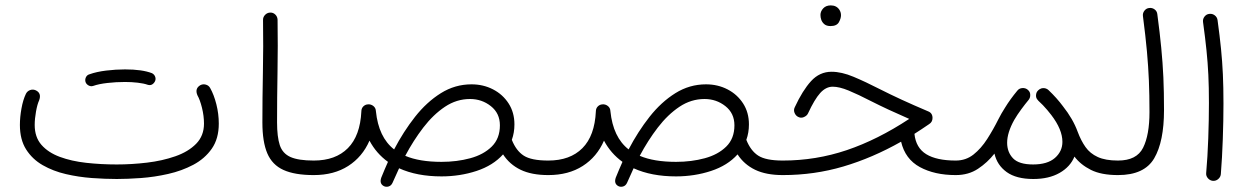

<svg xmlns="http://www.w3.org/2000/svg" viewBox="-20 -648 4673 716"><path d="M54.2 -182.1Q54.2 -211.4 60.1 -243.7Q65.9 -275.9 76.7 -298.3Q82 -308.6 92.8 -312.3Q103.5 -315.9 113.8 -311Q135.7 -300.3 126 -273.9Q119.1 -259.3 114.3 -232.2Q109.4 -205.1 109.4 -182.1Q109.4 -136.7 134.5 -107.9Q159.7 -79.1 203.1 -63Q246.6 -46.9 301.5 -40.8Q356.4 -34.7 415.5 -34.7Q471.2 -34.7 528.3 -41.5Q585.4 -48.3 633.8 -65.2Q682.1 -82 711.4 -111.8Q740.7 -141.6 740.7 -187Q740.7 -215.8 733.2 -246.1Q725.6 -276.4 716.3 -292.5Q705.6 -317.4 726.6 -330.1Q736.3 -335.4 747.3 -332.5Q758.3 -329.6 763.7 -319.8Q777.8 -294.9 786.9 -259Q795.9 -223.1 795.9 -187Q795.9 -130.9 769.8 -93.5Q743.7 -56.2 700.7 -33.4Q657.7 -10.7 606.9 0.7Q556.2 12.2 505.9 15.9Q455.6 19.5 415.5 19.5Q372.1 19.5 322.5 15.9Q272.9 12.2 225.6 1.2Q178.2 -9.8 139.4 -32Q100.6 -54.2 77.4 -90.8Q54.2 -127.4 54.2 -182.1ZM298.8 -342.8Q296.4 -351.6 300.5 -360.1Q304.7 -368.7 314 -371.1Q339.8 -380.4 375.7 -384.8Q411.6 -389.2 446.3 -389.2Q510.3 -389.2 546.9 -375Q556.2 -370.1 559.1 -360.6Q562 -351.1 556.6 -342.3Q546.4 -326.7 530.3 -332Q516.6 -336.9 493.7 -339.6Q470.7 -342.3 446.3 -342.3Q412.6 -342.3 380.6 -338.6Q348.6 -335 327.6 -327.6Q318.4 -324.7 309.8 -329.6Q301.3 -334.5 298.8 -342.8Z M958.5 -191.4Q958.5 -280.3 960.4 -377.9Q962.4 -475.6 960.9 -572.8Q960.4 -584 968.3 -592.3Q976.1 -600.6 987.3 -601.1Q998.5 -601.6 1006.6 -593.8Q1014.6 -585.9 1015.1 -574.7Q1016.6 -477.5 1014.9 -379.9Q1013.2 -282.2 1013.2 -191.9Q1013.2 -137.7 1023.4 -106.7Q1033.7 -75.7 1063.2 -62.5Q1092.8 -49.3 1149.9 -49.3H1150.4Q1161.6 -49.3 1169.4 -41.3Q1177.2 -33.2 1177.2 -22Q1177.2 -10.7 1169.4 -2.9Q1161.6 4.9 1150.4 4.9H1149.9Q1079.1 4.9 1037.1 -14.2Q995.1 -33.2 976.8 -76.2Q958.5 -119.1 958.5 -191.4Z M1123.5 -22Q1123.5 -33.2 1131.3 -41.3Q1139.2 -49.3 1150.4 -49.3Q1231.4 -49.3 1277.3 -95.5Q1323.2 -141.6 1327.6 -232.9Q1327.6 -232.9 1327.6 -233.9Q1328.1 -244.6 1335.2 -251.5Q1342.3 -258.3 1352.1 -258.8Q1363.3 -259.8 1372.3 -252.7Q1381.3 -245.6 1381.8 -233.4Q1391.6 -136.2 1449.7 -90.8Q1484.4 -157.2 1527.8 -212.4Q1571.3 -267.6 1624 -300.5Q1676.8 -333.5 1738.3 -333.5Q1782.2 -333.5 1818.6 -314.7Q1855 -295.9 1876.7 -262.2Q1898.4 -228.5 1898.4 -184.1Q1898.4 -153.3 1888.7 -126.5Q1904.8 -85.9 1933.1 -67.6Q1961.4 -49.3 2024.4 -49.3H2024.9Q2036.1 -49.3 2043.9 -41.3Q2051.8 -33.2 2051.8 -22Q2051.8 -10.7 2043.9 -2.9Q2036.1 4.9 2024.9 4.9H2024.4Q1962.4 4.9 1921.4 -14.9Q1880.4 -34.7 1856 -72.3Q1818.8 -30.8 1757.1 -10.5Q1695.3 9.8 1626.5 9.8Q1534.7 9.8 1468.3 -20.5Q1456.1 5.4 1443.8 33.7Q1439 44.4 1429.2 47.4Q1419.4 50.3 1411.1 45.9Q1394 36.6 1401.9 14.2Q1414.1 -16.1 1426.8 -44.4Q1383.3 -75.7 1357.9 -123.5Q1331.5 -63 1278.6 -29.1Q1225.6 4.9 1150.4 4.9Q1139.2 4.9 1131.3 -2.9Q1123.5 -10.7 1123.5 -22ZM1732.9 -278.8Q1682.6 -278.8 1639.2 -249.8Q1595.7 -220.7 1558.6 -172.4Q1521.5 -124 1491.2 -66.9Q1543.9 -44.4 1626.5 -44.4Q1684.1 -44.4 1733.6 -57.9Q1783.2 -71.3 1813.7 -101.3Q1844.2 -131.3 1844.2 -180.7Q1844.2 -225.6 1810.5 -252.2Q1776.9 -278.8 1732.9 -278.8Z M1998 -22Q1998 -33.2 2005.9 -41.3Q2013.7 -49.3 2024.9 -49.3Q2106 -49.3 2151.9 -95.5Q2197.8 -141.6 2202.1 -232.9Q2202.1 -232.9 2202.1 -233.9Q2202.6 -244.6 2209.7 -251.5Q2216.8 -258.3 2226.6 -258.8Q2237.8 -259.8 2246.8 -252.7Q2255.9 -245.6 2256.3 -233.4Q2266.1 -136.2 2324.2 -90.8Q2358.9 -157.2 2402.3 -212.4Q2445.8 -267.6 2498.5 -300.5Q2551.3 -333.5 2612.8 -333.5Q2656.7 -333.5 2693.1 -314.7Q2729.5 -295.9 2751.2 -262.2Q2772.9 -228.5 2772.9 -184.1Q2772.9 -153.3 2763.2 -126.5Q2779.3 -85.9 2807.6 -67.6Q2835.9 -49.3 2898.9 -49.3H2899.4Q2910.6 -49.3 2918.5 -41.3Q2926.3 -33.2 2926.3 -22Q2926.3 -10.7 2918.5 -2.9Q2910.6 4.9 2899.4 4.9H2898.9Q2836.9 4.9 2795.9 -14.9Q2754.9 -34.7 2730.5 -72.3Q2693.4 -30.8 2631.6 -10.5Q2569.8 9.8 2501 9.8Q2409.2 9.8 2342.8 -20.5Q2330.6 5.4 2318.4 33.7Q2313.5 44.4 2303.7 47.4Q2293.9 50.3 2285.6 45.9Q2268.6 36.6 2276.4 14.2Q2288.6 -16.1 2301.3 -44.4Q2257.8 -75.7 2232.4 -123.5Q2206.1 -63 2153.1 -29.1Q2100.1 4.9 2024.9 4.9Q2013.7 4.9 2005.9 -2.9Q1998 -10.7 1998 -22ZM2607.4 -278.8Q2557.1 -278.8 2513.7 -249.8Q2470.2 -220.7 2433.1 -172.4Q2396 -124 2365.7 -66.9Q2418.5 -44.4 2501 -44.4Q2558.6 -44.4 2608.2 -57.9Q2657.7 -71.3 2688.2 -101.3Q2718.8 -131.3 2718.8 -180.7Q2718.8 -225.6 2685.1 -252.2Q2651.4 -278.8 2607.4 -278.8Z M3081.1 -380.4Q3118.2 -380.4 3162.6 -361.8Q3207 -343.3 3263.2 -314.5Q3298.8 -296.4 3342.8 -276.1Q3386.7 -255.9 3440.9 -232.9Q3457.5 -226.6 3457.5 -208Q3457.5 -192.9 3444.8 -185.1Q3417 -166 3390.1 -148.9Q3395.5 -96.7 3434.1 -73Q3472.7 -49.3 3543.9 -49.3H3544.4Q3555.7 -49.3 3563.5 -41.3Q3571.3 -33.2 3571.3 -22Q3571.3 -10.7 3563.5 -2.9Q3555.7 4.9 3544.4 4.9H3543.9Q3465.3 4.9 3410.4 -24.9Q3355.5 -54.7 3340.3 -119.6Q3233.4 -59.1 3125 -27.1Q3016.6 4.9 2899.4 4.9Q2888.2 4.9 2880.1 -3.2Q2872.1 -11.2 2872.1 -22Q2872.1 -33.2 2880.1 -41.3Q2888.2 -49.3 2899.4 -49.3Q3022.5 -49.3 3137.7 -88.1Q3252.9 -127 3370.6 -204.6Q3329.1 -222.7 3294.4 -238.8Q3259.8 -254.9 3230 -270Q3179.7 -295.9 3144.8 -310.3Q3109.9 -324.7 3085.4 -324.7Q3060.1 -324.7 3038.8 -301.3Q3017.6 -277.8 2993.2 -225.1Q2989.3 -216.3 2977.5 -211.2Q2965.8 -206.1 2954.1 -213.4Q2946.3 -218.3 2942.6 -228.3Q2939 -238.3 2943.8 -248Q2972.7 -310.5 3004.6 -345.5Q3036.6 -380.4 3081.1 -380.4ZM3039.6 -592.3Q3039.6 -605.5 3049.8 -616.7Q3060.1 -627.9 3078.1 -627.9Q3099.6 -627.9 3110.4 -611.3Q3116.2 -602.1 3116.2 -591.3Q3116.2 -579.1 3108.2 -564.9Q3100.1 -550.8 3077.1 -550.8Q3062 -550.8 3053.7 -558.1Q3045.4 -565.4 3042.5 -574.7Q3039.6 -583 3039.6 -592.3Z M3517.6 -22Q3517.6 -33.2 3525.4 -41.3Q3533.2 -49.3 3544.4 -49.3Q3582 -49.3 3610.4 -71.8Q3638.7 -94.2 3661.4 -129.6Q3684.1 -165 3703.6 -204.1Q3713.9 -224.6 3728 -246.6Q3747.1 -277.8 3773.9 -310.1Q3780.8 -318.8 3792.7 -319.6Q3804.7 -320.3 3813 -313Q3823.2 -304.7 3821.8 -291Q3821.8 -291 3821.8 -290Q3821.8 -290 3821.8 -290Q3820.8 -281.2 3815.4 -274.9Q3803.2 -260.3 3788.6 -240.5Q3773.9 -220.7 3762.2 -200.7Q3735.8 -153.3 3735.8 -115.7Q3735.8 -80.6 3757.8 -57.6Q3779.8 -34.7 3832.5 -34.7Q3886.2 -34.7 3914.1 -59.1Q3941.9 -83.5 3941.9 -119.1Q3941.9 -165 3900.4 -219.2Q3886.2 -237.8 3869.1 -255.9Q3861.3 -263.7 3852.5 -272Q3851.1 -273.4 3850.1 -274.9Q3842.8 -282.2 3843.5 -293.2Q3844.2 -304.2 3851.1 -310.5L3851.6 -311L3852.1 -311.5L3852.5 -312L3853 -312.5Q3853.5 -313 3854 -313Q3854.5 -314 3855.5 -314.5Q3855.5 -314.5 3856 -314.5Q3856.9 -315.4 3857.9 -315.9Q3857.9 -315.9 3857.9 -315.9Q3861.3 -317.9 3864.7 -318.8Q3864.7 -318.8 3865.2 -318.8Q3866.2 -318.8 3867.2 -318.8Q3867.2 -318.8 3867.7 -319.3Q3868.7 -319.3 3869.6 -319.3Q3870.1 -319.3 3870.6 -319.3Q3871.1 -319.3 3872.1 -319.3Q3872.6 -319.3 3873.5 -319.3Q3873.5 -319.3 3874 -319.3Q3875.5 -319.3 3876.5 -318.8Q3876.5 -318.8 3876.5 -318.8Q3877.9 -318.8 3878.9 -318.4Q3878.9 -318.4 3878.9 -318.4Q3881.3 -317.9 3883.8 -316.4Q3883.8 -316.4 3883.8 -316.4Q3884.8 -315.9 3885.7 -315.4Q3885.7 -315.4 3886.2 -314.9Q3887.2 -314.5 3887.7 -314Q3888.2 -314 3888.2 -313.5Q3889.2 -313 3890.1 -312Q3921.4 -282.2 3943.4 -252.4Q3981.4 -204.6 3999 -156.2Q4011.2 -123.5 4028.1 -99.6Q4044.9 -75.7 4073.7 -62.5Q4102.5 -49.3 4148.9 -49.3H4149.4Q4160.6 -49.3 4168.5 -41.3Q4176.3 -33.2 4176.3 -22Q4176.3 -10.7 4168.5 -2.9Q4160.6 4.9 4149.4 4.9H4148.9Q4086.9 4.9 4048.3 -14.4Q4009.8 -33.7 3986.8 -64Q3971.2 -25.9 3931.4 -3.2Q3891.6 19.5 3833.5 19.5Q3770 19.5 3734.1 -6.3Q3698.2 -32.2 3688.5 -75.2Q3662.6 -42 3627.2 -18.6Q3591.8 4.9 3544.4 4.9Q3533.2 4.9 3525.4 -2.9Q3517.6 -10.7 3517.6 -22Z M4122.6 -22Q4122.6 -33.2 4130.4 -41.3Q4138.2 -49.3 4149.4 -49.3Q4218.8 -49.3 4242.7 -96.9Q4266.6 -144.5 4266.6 -230Q4266.6 -294.4 4264.4 -347.2Q4262.2 -399.9 4257.1 -456.3Q4252 -512.7 4242.2 -587.9Q4240.7 -599.1 4247.8 -608.2Q4254.9 -617.2 4265.6 -618.2Q4276.9 -619.6 4285.9 -612.8Q4294.9 -606 4295.9 -594.7Q4305.2 -524.9 4310.5 -469.5Q4315.9 -414.1 4318.4 -359.6Q4320.8 -305.2 4320.8 -237.3Q4320.8 -120.1 4284.2 -57.6Q4247.6 4.9 4149.4 4.9Q4138.2 4.9 4130.4 -2.9Q4122.6 -10.7 4122.6 -22Z M4466.3 -565.9Q4464.8 -577.1 4471.9 -586.2Q4479 -595.2 4489.7 -596.2Q4501 -597.7 4510 -590.8Q4519 -584 4520.5 -572.8Q4528.8 -512.7 4533.4 -465.6Q4538.1 -418.5 4540.3 -371.1Q4542.5 -323.7 4542.5 -261.7Q4542.5 -198.2 4540 -128.7Q4537.6 -59.1 4532.7 1.5Q4531.7 12.2 4522.9 19.8Q4514.2 27.3 4502.9 26.4Q4492.2 25.4 4484.6 16.8Q4477.1 8.3 4478 -2.4Q4483.4 -63 4485.8 -132.1Q4488.3 -201.2 4488.3 -263.7Q4488.3 -323.7 4486.1 -369.1Q4483.9 -414.6 4479.2 -460.2Q4474.6 -505.9 4466.3 -565.9Z"/></svg>

Font: Mikhak Light
Style: Regular
Weight: 300
Designer: Amin Abedi
Version: Version 3.3